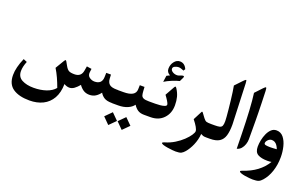

<svg xmlns="http://www.w3.org/2000/svg" viewBox="-88 -1000 2629 1641"><g transform="rotate(20 1226.0 -179.5)"><path d="M703.3 -0.7Q736.3 -0.7 760 -15.8Q783.6 -30.8 801.6 -55.4Q815.5 -30.8 839.6 -15.8Q863.6 -0.7 910.2 -0.7H919.3Q926.7 -0.7 928.7 -11.2Q930.7 -21.6 930.7 -42.5V-80.3Q930.7 -101.6 928.7 -112.2Q926.7 -122.8 919.3 -122.8H909.8Q862.1 -122.8 842.9 -139.7Q823.6 -156.6 821.8 -190L819.9 -226.6H777L775.9 -188.5Q774.5 -122.1 706.3 -122.1Q681.7 -122.5 660.6 -137.7Q639.5 -152.9 642.8 -183.4L646.9 -215.3L602.5 -221.9L595.5 -180.8Q586 -122.1 524.8 -122.1Q488.4 -122.1 472.7 -131.5Q456.9 -140.8 442.6 -166.5Q427.9 -193.6 422.8 -201.7Q416.2 -213.1 411.6 -209.4Q407 -205.7 400.1 -194.4L355 -118.8Q376.2 -84.3 394.4 -44.4Q412.5 -4.4 427.6 37.8Q400.4 71.1 349.7 88.6Q298.9 106 235.8 106Q172 106 129.3 83.4Q86.5 60.9 86.5 7Q86.5 -31.5 106.7 -81.8L73.7 -95.7Q34.5 -5.5 34.5 62.3Q34.5 145.6 89.3 182.8Q144.1 220 239.1 220Q308.4 220 360.8 194Q413.3 168 443.2 115.7Q473 63.4 474.1 -14.7Q486.2 -7.3 498.5 -3.5Q510.8 0.4 522.9 0.4Q545.7 0.4 566.9 -15.2Q588.2 -30.8 609.1 -56.1Q626 -31.5 648.7 -16.3Q671.4 -1.1 703.3 -0.7Z M887.4 128.3 945.4 186.7 1003.7 128.3 945.4 70ZM1009.5 128.3 1067.5 186.7 1125.8 128.3 1067.5 70ZM916 -122.1Q904.3 -122.1 901.9 -111.7Q899.5 -101.2 899.5 -80.3V-41.4Q899.5 -20.9 901.9 -10.5Q904.3 0 916 0H968.5Q1015 0 1051 -15Q1086.9 -30.1 1106 -56.5Q1122.1 -30.1 1144.7 -15Q1167.2 0 1202.4 0H1210.5Q1217.8 0 1219.7 -10.5Q1221.5 -20.9 1221.5 -41.8V-79.6Q1221.5 -100.8 1219.7 -111.5Q1217.8 -122.1 1210.5 -122.1H1202.1Q1167.2 -122.1 1152 -129.6Q1136.8 -137.1 1132.7 -152Q1128.7 -166.9 1127.6 -188.9L1125.4 -225.5H1082.5L1081.4 -187.4Q1080.7 -154.7 1053.2 -138.4Q1025.7 -122.1 971 -122.1Z M1206.8 -122.1Q1195.1 -122.1 1192.7 -111.7Q1190.3 -101.2 1190.3 -80.3V-41.4Q1190.3 -20.9 1192.7 -10.5Q1195.1 0 1206.8 0H1260.7Q1335.2 0 1379.5 -46.8Q1423.9 -93.5 1423.9 -166.5Q1423.9 -207.6 1415.1 -241.1Q1406.3 -274.7 1385.4 -306.9Q1377.7 -318.7 1373.7 -318.7Q1369.3 -318.7 1361.9 -304.7L1316.8 -224.1Q1332.2 -203.9 1346.2 -181.2Q1360.1 -158.4 1360.1 -149.2Q1360.1 -138.2 1344 -132.4Q1327.8 -126.5 1304.5 -124.3Q1281.3 -122.1 1260 -122.1ZM1264 -441.9Q1264 -409.2 1296.7 -392.4Q1289.7 -389.1 1282.7 -385.8Q1275.8 -382.5 1268.4 -378.4L1260.4 -320.9Q1287.5 -338.1 1326.4 -354.1Q1365.2 -370 1392 -375.9L1409.2 -411.4Q1412.2 -416.9 1412.2 -421Q1412.2 -428.3 1403.7 -428.3Q1397.9 -428.3 1386.9 -424.3Q1374 -419.5 1366.7 -416.9Q1359.4 -414.4 1350.6 -414.4Q1328.2 -414.4 1310.4 -425.9Q1292.6 -437.5 1292.6 -453.2Q1292.6 -467.9 1309.9 -475.8Q1327.1 -483.7 1341.8 -483.7Q1361.2 -483.7 1390.2 -470.5L1400.8 -486.6Q1380.3 -534.3 1336.6 -534.3Q1306.6 -534.3 1285.3 -506.6Q1264 -478.9 1264 -441.9Z M1779.2 0Q1790.2 0 1790.2 -41.8V-79.6Q1790.2 -100.8 1788.4 -111.5Q1786.6 -122.1 1779.2 -122.1H1770.1Q1737.8 -122.1 1725.3 -126.1Q1712.9 -130.2 1698.6 -148.9Q1693.1 -156.2 1685.9 -165.9Q1678.8 -175.7 1669.6 -188.1Q1661.2 -199.9 1656.4 -191.1L1614.6 -110.4Q1665.9 -45.8 1665.9 -19.1Q1665.9 -6.2 1649.8 18.2Q1633.7 42.5 1604.3 70.6Q1575 98.6 1535.2 123.2Q1495.4 147.8 1448.1 161.3Q1430.1 166.5 1430.1 172.7Q1430.1 180.1 1447.2 185.6Q1464.2 191.1 1488.1 194.9Q1511.9 198.8 1533.4 200.6Q1554.8 202.4 1563.6 202.4Q1598.5 202.4 1613.7 194.7Q1628.9 187 1644.7 168.7Q1657.9 153.3 1670.3 132.9Q1682.8 112.6 1692.9 88.9Q1703 65.3 1709.6 39.2Q1716.2 13.2 1718 -13.2Q1729.7 -6.6 1739.3 -3.3Q1748.8 0 1770.1 0Z M1775.6 -122.1Q1763.8 -122.1 1761.5 -111.7Q1759.1 -101.2 1759.1 -80.3V-41.4Q1759.1 -20.9 1761.5 -10.5Q1763.8 0 1775.6 0H1801.6Q1857.4 0 1887.8 -19.8Q1918.2 -39.6 1930 -79.2Q1941.7 -118.8 1941.7 -178.2Q1941.7 -185.6 1941.3 -193.1Q1941 -200.6 1940.6 -208.7L1927.4 -551.5Q1926.3 -580.5 1920.2 -578.8Q1914.2 -577.2 1898.4 -560.7L1839 -498Q1843.4 -476.3 1848.2 -441.9Q1853 -407.4 1857.5 -368.2Q1862.1 -328.9 1865.8 -291.7Q1869.5 -254.5 1871.7 -226.3Q1873.9 -198 1873.9 -186.3Q1873.9 -157.3 1868 -143.7Q1862.1 -130.2 1846.5 -126.1Q1830.9 -122.1 1801.6 -122.1Z M2046.6 1.5Q2069.7 -4 2085.3 -21.8Q2100.8 -39.6 2108.7 -63.4Q2116.6 -87.3 2116.6 -109.6Q2116.6 -162.1 2116.4 -202.6Q2116.2 -243.1 2116.1 -279.1Q2115.9 -315 2115.1 -353.1Q2114.4 -391.3 2113.1 -437.8Q2111.8 -484.4 2109.6 -547.1Q2109.3 -559.2 2107.4 -568.4Q2105.6 -577.6 2101.6 -577.6Q2097.5 -577.6 2080.3 -560.3L2022 -498Q2026.4 -466.8 2029.9 -427.9Q2033.4 -389.1 2036.1 -342.9Q2038.9 -296.7 2040.7 -243.1Q2042.5 -189.6 2044 -128.3Q2045.5 -67.1 2046.6 1.5Z M2327.8 8.8Q2345.8 8.8 2364.5 5.9Q2332.2 60.1 2280.3 99Q2228.5 137.9 2156.9 161.3Q2139 167.2 2139 172.4Q2139 180.1 2154.6 185.7Q2170.2 191.4 2192 195.1Q2213.8 198.8 2234.1 200.4Q2254.5 202.1 2263.7 202.1Q2299.2 202.1 2316.5 195.3Q2333.7 188.5 2350.6 168.7Q2367.8 149.2 2381.6 124.7Q2395.3 100.1 2405 71.3Q2414.7 42.5 2420.1 9.5Q2425.4 -23.5 2425.4 -60.1Q2425.4 -107.8 2414 -154.4Q2402.6 -201 2377.9 -231.8Q2353.1 -262.6 2313.5 -262.6Q2286.8 -262.6 2267.3 -244.4Q2247.9 -226.3 2234.9 -197.7Q2221.9 -169.1 2215.4 -137.1Q2209 -105.2 2209 -77.4Q2209 -26.8 2240.7 -9Q2272.5 8.8 2327.8 8.8ZM2255.2 -126.1Q2255.2 -140.8 2270.3 -156.2Q2285.3 -171.6 2303.6 -171.6Q2318.7 -171.6 2330.8 -165Q2342.9 -158.4 2352.6 -145Q2362.3 -131.6 2370 -111.5Q2352 -110 2337.2 -109.3Q2322.3 -108.5 2309.9 -108.5Q2284.6 -108.5 2269.9 -111.7Q2255.2 -114.8 2255.2 -126.1Z"/></g></svg>

Font: Parastoo
Style: Regular
Weight: 400
Foundry: Saber Rastikerdar (saber.rastikerdar@gmail.com)
Version: Version 3.000